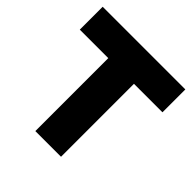

<svg xmlns="http://www.w3.org/2000/svg" viewBox="-189 -870 1020 1020"><g transform="rotate(45 321.5 -360.0)"><path d="M225 0H418V-548H632V-720H11V-548H225Z"/></g></svg>

Font: Aspekta 850
Style: Regular
Weight: 850
Designer: Ivo Dolenc
Version: Version 2.000